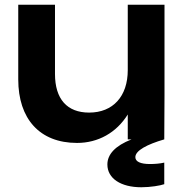

<svg xmlns="http://www.w3.org/2000/svg" viewBox="-20 -588 787 810"><path d="M673 0 674 -188V-568H519V-292C519 -182 457 -113 356 -113C263 -113 212 -170 212 -276V-568H57V-253C57 -87 147 15 305 15C394 15 471 -28 519 -105V0H535C466 27 433 63 433 106C433 165 490 202 576 202C615 202 656 195 673 189V98C656 102 634 104 613 104C573 104 551 94 551 75C551 47 601 21 673 0Z"/></svg>

Font: Bounded Med
Style: Regular
Weight: 500
Designer: Vlad Churkin
Version: Version 3.0